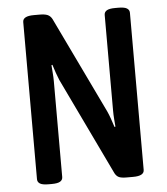

<svg xmlns="http://www.w3.org/2000/svg" viewBox="-51 -748 692 796"><g transform="rotate(-5 295.0 -350.0)"><path d="M119 2Q94 2 83.5 -4.5Q73 -11 73 -23V-677Q73 -702 119 -702H143Q165 -702 176.5 -697Q188 -692 195 -679L388 -277Q394 -264 400.5 -245.5Q407 -227 412 -211L416 -212Q415 -224 413.5 -243Q412 -262 412 -280V-677Q412 -689 422.5 -695.5Q433 -702 458 -702H471Q496 -702 506.5 -695.5Q517 -689 517 -677V-23Q517 2 471 2H444Q423 2 412.5 -2.5Q402 -7 395 -20L201 -425Q196 -437 189.5 -455Q183 -473 178 -490L174 -489Q175 -474 176.5 -456Q178 -438 178 -421V-23Q178 -11 167.5 -4.5Q157 2 132 2Z"/></g></svg>

Font: Asap Condensed Medium
Style: Regular
Weight: 500
Width: 3
Designer: Pablo Cosgaya
Foundry: Omnibus-Type
Version: Version 3.001; ttfautohint (v1.8.4.7-5d5b)